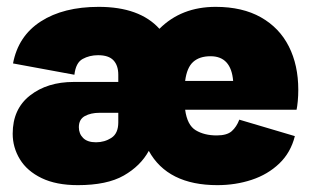

<svg xmlns="http://www.w3.org/2000/svg" viewBox="-20 -530 914 560"><path d="M207 10Q144 10 101.5 -10.5Q59 -31 38 -65.5Q17 -100 17 -140Q17 -212 67.5 -251.5Q118 -291 195 -291H325V-312Q325 -339 311 -354Q297 -369 266 -369Q241 -369 221 -358Q201 -347 197 -312L18 -345Q33 -425 99 -467.5Q165 -510 268 -510Q387 -510 445 -446Q509 -510 609 -510Q687 -510 741 -479.5Q795 -449 822.5 -394.5Q850 -340 850 -268Q850 -251 848.5 -235Q847 -219 845 -210H520Q526 -165 551 -150Q576 -135 612 -135Q642 -135 656 -147.5Q670 -160 678 -181L840 -133Q828 -85 794.5 -53Q761 -21 714 -5.5Q667 10 614 10Q469 10 414 -90Q390 -46 341 -18Q292 10 207 10ZM520 -294H660Q654 -366 594 -366Q562 -366 543.5 -349.5Q525 -333 520 -294ZM260 -115Q285 -115 305 -128Q325 -141 325 -173V-201H270Q245 -201 227.5 -191.5Q210 -182 210 -159Q210 -140 222.5 -127.5Q235 -115 260 -115Z"/></svg>

Font: Prodigy Sans ExtraBold
Style: Regular
Weight: 800
Designer: Wei Huang
Foundry: Wei Huang
Version: Version 1.003; ttfautohint (v1.8.3)